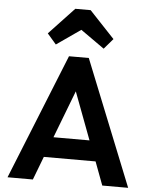

<svg xmlns="http://www.w3.org/2000/svg" viewBox="-63 -1021 840 1072"><g transform="rotate(5 357.5 -485.0)"><path d="M20 0H162L212 -131H502L551 0H696L414 -703H303ZM174 -820 224 -762 359 -856 492 -762 542 -820 401 -970H315ZM256 -245 358 -511 458 -245Z"/></g></svg>

Font: MV Cash SemiBold
Style: Regular
Weight: 600
Designer: Rodrigo Fuenzalida
Foundry: fragTYPE
Version: Version 1.100;Glyphs 3.1.2 (3151)